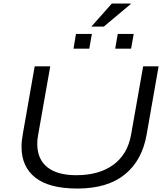

<svg xmlns="http://www.w3.org/2000/svg" viewBox="-20 -1065 954 1097"><path d="M502 -913.1 619.1 -1044.9H725.1L727.1 -1042L573.2 -913.1ZM399.9 -787.1 414.1 -871.1H504.9L490.2 -787.1ZM638.2 -787.1 652.8 -871.1H744.1L729 -787.1ZM421.9 12.2Q261.7 12.2 182.4 -49.8Q103 -111.8 103 -226.1Q103 -260.3 110.8 -301.8L178.2 -686H267.1L198.2 -295.9Q192.9 -269.5 192.9 -243.2Q192.9 -155.8 250 -109.9Q307.1 -64 416 -64Q546.9 -64 628.2 -124Q709.5 -184.1 729 -295.9L797.9 -686H886.2L817.9 -296.9Q792.5 -148.9 693.4 -68.4Q594.2 12.2 421.9 12.2Z"/></svg>

Font: Archivo Expanded Light
Style: Italic
Weight: 300
Width: 7
Italic angle: -10°
Designer: Hector Gatti
Foundry: Omnibus-Type
Version: Version 2.001